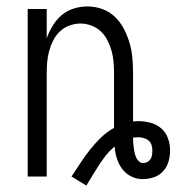

<svg xmlns="http://www.w3.org/2000/svg" viewBox="-20 -548 548 596"><path d="M202 0Q216 -21 230 -42.5Q244 -64 259.5 -83.5Q275 -103 293.5 -121Q312 -139 334 -151V-320Q334 -338 332.5 -355.5Q331 -373 326.5 -389.5Q322 -406 314 -422Q306 -438 293.5 -450Q281 -462 264 -468.5Q247 -475 230 -475Q212 -475 195 -468.5Q178 -462 165.5 -450Q153 -438 145 -422Q137 -406 132.5 -389.5Q128 -373 126.5 -355.5Q125 -338 125 -320V0H66V-520H125V-429Q132 -449 143.5 -468Q155 -487 171.5 -501Q188 -515 209 -521.5Q230 -528 251 -528Q275 -528 297.5 -520Q320 -512 337 -495.5Q354 -479 365 -457.5Q376 -436 382.5 -413.5Q389 -391 391 -367.5Q393 -344 393 -320V-171Q397 -171 401 -171.5Q405 -172 409 -172Q428 -172 447 -167Q466 -162 480.5 -149.5Q495 -137 501.5 -118.5Q508 -100 508 -81Q508 -63 503 -46Q498 -29 486 -16Q474 -3 457 2.5Q440 8 422 8Q404 8 387 -0.5Q370 -9 359 -24Q348 -39 342.5 -57Q337 -75 336 -93Q321 -81 309.5 -66.5Q298 -52 287.5 -36Q277 -20 267.5 -4Q258 12 248 28ZM424 -42Q431 -42 437 -45Q443 -48 447 -54Q451 -60 452 -67Q453 -74 453 -80Q453 -89 450.5 -97.5Q448 -106 441.5 -111.5Q435 -117 426 -119.5Q417 -122 409 -122Q405 -122 401 -121.5Q397 -121 393 -121Q393 -113 393.5 -105.5Q394 -98 395 -90.5Q396 -83 397.5 -75.5Q399 -68 402 -60.5Q405 -53 411 -47.5Q417 -42 424 -42Z"/></svg>

Font: Iosevka Fixed SS04 Light
Style: Regular
Weight: 300
Monospace: yes
Designer: Belleve Invis
Foundry: Belleve Invis
Version: Version 32.5.0